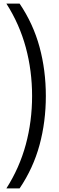

<svg xmlns="http://www.w3.org/2000/svg" viewBox="-20 -828 328 1068"><path d="M15.5 220Q88.5 105.5 123.5 -24Q158.5 -153.5 158.5 -294Q158.5 -434.5 123.5 -564Q88.5 -693.5 15.5 -808H89Q165 -695.5 200 -566.2Q235 -437 235 -294Q235 -151 200 -21.8Q165 107.5 89 220Z"/></svg>

Font: Encode Sans Condensed
Style: Regular
Weight: 400
Width: 3
Designer: Multiple Designers
Foundry: Impallari Type
Version: Version 3.000; ttfautohint (v1.8.3) -l 8 -r 50 -G 200 -x 14 